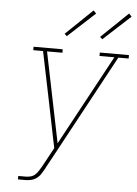

<svg xmlns="http://www.w3.org/2000/svg" viewBox="-62 -1010 752 1057"><g transform="rotate(5 313.5 -481.5)"><path d="M78 0V-19H119Q132 -19 146 -22.5Q160 -26 171 -36Q182 -46 189.5 -58.5Q197 -71 205 -84L262 -189L253 -232L210 -444L154 -716H100V-735H261V-716H176L278 -217L548 -716H466V-735H627V-716H570L272 -165L223 -75V-74Q214 -59 205 -44Q196 -29 182 -18.5Q168 -8 151.5 -4Q135 0 119 0ZM473 -809 460 -821 608 -963 623 -947ZM277 -809 264 -821 412 -963 427 -947Z"/></g></svg>

Font: Iosevka Etoile Thin
Style: Italic
Weight: 100
Italic angle: -9°
Designer: Belleve Invis
Foundry: Belleve Invis
Version: Version 22.1.2; ttfautohint (v1.8.4)